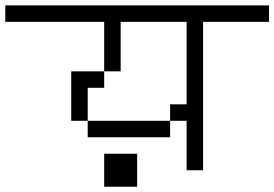

<svg xmlns="http://www.w3.org/2000/svg" viewBox="-20 -708 1040 728"><path d="M1000 -625V-687.5H0V-625H375V-437.5H250V-250H312.5V-187.5H625V-250H312.5Q312.5 -250 312.5 -375H375V-437.5H437.5V-625H687.5V-312.5H625V-250H687.5V-62.5H750V-625ZM375 -125Q375 -125 375 0H500Q500 0 500 -125Z"/></svg>

Font: UnifontExMono
Style: Regular
Weight: 500
Version: Version 15.0.06